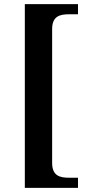

<svg xmlns="http://www.w3.org/2000/svg" viewBox="-20 -780 434 928"><path d="M100 128H357V79H314C269 79 232 70 232 7V-639C232 -702 269 -711 314 -711H357V-760H100Z"/></svg>

Font: Noto Serif Yezidi SemiBold
Style: Regular
Weight: 600
Designer: Dalton Maag Ltd
Foundry: Dalton Maag Ltd
Version: Version 1.001